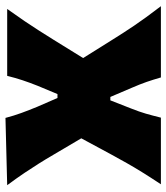

<svg xmlns="http://www.w3.org/2000/svg" viewBox="28 -648 620 716"><g transform="rotate(-90 338.0 -290.0)"><path d="M8.8 0Q35.6 -40.5 54.2 -70.6Q72.8 -100.6 87.9 -127.4Q103 -154.3 119.6 -184.6L180.2 -296.9L119.1 -400.4Q102.1 -429.7 85.9 -455.3Q69.8 -481 50.8 -509.3Q31.7 -537.6 5.4 -573.2L256.3 -579.6Q264.6 -547.9 274.9 -519.8Q285.2 -491.7 297.9 -460.9L330.6 -385.7H345.2L376 -459.5Q388.2 -490.2 396.7 -515.9Q405.3 -541.5 413.1 -573.2H662.6Q635.7 -535.6 617.4 -508.5Q599.1 -481.4 583.5 -457Q567.9 -432.6 549.3 -402.8L479.5 -290L547.4 -181.6Q573.7 -139.2 601.1 -98.6Q628.4 -58.1 672.9 0H407.2Q398.9 -28.8 390.4 -53.5Q381.8 -78.1 369.1 -107.4L334.5 -188.5H321.8L291.5 -111.3Q279.3 -80.6 272.2 -56.2Q265.1 -31.7 257.3 0Z"/></g></svg>

Font: Pinar DS4-ExtraBold
Style: Regular
Weight: 800
Designer: Amin Abedi
Version: Version 2.000